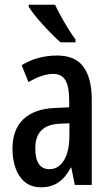

<svg xmlns="http://www.w3.org/2000/svg" viewBox="-20 -786 470 816"><path d="M223 -550Q300 -550 335 -501.5Q370 -453 370 -362V0H298L283 -74H281Q259 -32 228.5 -11Q198 10 155 10Q112 10 85 -13Q58 -36 45.5 -73Q33 -110 33 -153Q33 -235 79 -279Q125 -323 211 -327L274 -330V-361Q274 -418 258 -445Q242 -472 206 -472Q161 -472 101 -437L72 -509Q139 -550 223 -550ZM230 -260Q130 -254 130 -156Q130 -67 190 -67Q229 -67 252 -105Q275 -143 275 -210V-262ZM214 -766Q224 -744 239.5 -716Q255 -688 271.5 -661.5Q288 -635 301 -618V-606H237Q218 -623 191 -650.5Q164 -678 139.5 -707Q115 -736 102 -757V-766Z"/></svg>

Font: Noto Sans ExtraCondensed Medium
Style: Regular
Weight: 500
Width: 2
Designer: Monotype Design Team
Foundry: Monotype Imaging Inc.
Version: Version 2.013; ttfautohint (v1.8.4.7-5d5b)